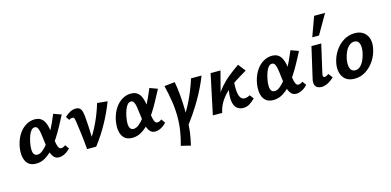

<svg xmlns="http://www.w3.org/2000/svg" viewBox="-83 -1212 3969 1951"><g transform="rotate(-15 1902.0 -236.0)"><path d="M163 9Q106 9 76 -23.5Q46 -56 40.5 -109Q35 -162 49 -222Q65 -287 97 -333.5Q129 -380 172 -405Q215 -430 262 -430Q302 -430 326.5 -413Q351 -396 364.5 -368Q378 -340 384.5 -306Q391 -272 395 -237Q400 -195 405 -158.5Q410 -122 420 -99.5Q430 -77 450 -77Q459 -77 471 -81.5Q483 -86 494 -96L523 -55Q504 -31 470.5 -12Q437 7 405 7Q374 7 355 -11.5Q336 -30 325 -60Q314 -90 308.5 -126.5Q303 -163 299 -200Q294 -249 288 -283Q282 -317 272 -334.5Q262 -352 242 -352Q222 -352 206 -334Q190 -316 178.5 -285.5Q167 -255 159 -216Q150 -170 151.5 -139Q153 -108 165 -92Q177 -76 199 -76Q226 -76 255 -99Q284 -122 313 -160Q342 -198 369 -245.5Q396 -293 419 -342.5Q442 -392 460 -436L542 -406Q513 -351 481.5 -292.5Q450 -234 414.5 -180Q379 -126 340 -83.5Q301 -41 257 -16Q213 9 163 9Z M700 0Q697 -38 692.5 -82.5Q688 -127 682.5 -170Q677 -213 672 -248Q667 -283 664 -303Q660 -329 655.5 -337.5Q651 -346 637 -346Q627 -346 617.5 -342.5Q608 -339 601 -334L577 -371Q605 -398 635 -413Q665 -428 693 -428Q723 -428 738 -413Q753 -398 758.5 -372.5Q764 -347 767 -316Q771 -268 773.5 -219.5Q776 -171 777.5 -122.5Q779 -74 778 -26L729 -35Q799 -133 845 -231Q891 -329 919 -426L1027 -416Q988 -312 931.5 -208Q875 -104 796 0Z M1175 9Q1118 9 1088 -23.5Q1058 -56 1052.5 -109Q1047 -162 1061 -222Q1077 -287 1109 -333.5Q1141 -380 1184 -405Q1227 -430 1274 -430Q1314 -430 1338.5 -413Q1363 -396 1376.5 -368Q1390 -340 1396.5 -306Q1403 -272 1407 -237Q1412 -195 1417 -158.5Q1422 -122 1432 -99.5Q1442 -77 1462 -77Q1471 -77 1483 -81.5Q1495 -86 1506 -96L1535 -55Q1516 -31 1482.5 -12Q1449 7 1417 7Q1386 7 1367 -11.5Q1348 -30 1337 -60Q1326 -90 1320.5 -126.5Q1315 -163 1311 -200Q1306 -249 1300 -283Q1294 -317 1284 -334.5Q1274 -352 1254 -352Q1234 -352 1218 -334Q1202 -316 1190.5 -285.5Q1179 -255 1171 -216Q1162 -170 1163.5 -139Q1165 -108 1177 -92Q1189 -76 1211 -76Q1238 -76 1267 -99Q1296 -122 1325 -160Q1354 -198 1381 -245.5Q1408 -293 1431 -342.5Q1454 -392 1472 -436L1554 -406Q1525 -351 1493.5 -292.5Q1462 -234 1426.5 -180Q1391 -126 1352 -83.5Q1313 -41 1269 -16Q1225 9 1175 9Z M1742 51 1693 7Q1771 -100 1822 -207.5Q1873 -315 1906 -421H2017Q1971 -303 1902.5 -185.5Q1834 -68 1742 51ZM1728 239 1628 214Q1634 192 1639.5 171Q1645 150 1649 130Q1670 34 1672 -54Q1674 -142 1661.5 -230.5Q1649 -319 1625 -415L1736 -427Q1748 -365 1755 -285.5Q1762 -206 1763.5 -123.5Q1765 -41 1760.5 33Q1756 107 1745 159Q1740 184 1736 203Q1732 222 1728 239Z M2085 0Q2097 -84 2127.5 -147.5Q2158 -211 2201.5 -261Q2245 -311 2296.5 -352Q2348 -393 2403 -431L2463 -354Q2429 -333 2388.5 -309Q2348 -285 2306.5 -256Q2265 -227 2227.5 -190Q2190 -153 2162 -106.5Q2134 -60 2121 0ZM2023 0 2112 -421H2216L2106 0ZM2341 7Q2305 7 2278 -14.5Q2251 -36 2242 -86Q2233 -136 2249 -223L2323 -304Q2313 -218 2319 -170Q2325 -122 2341.5 -103Q2358 -84 2379 -84Q2387 -84 2397 -85.5Q2407 -87 2417.5 -91Q2428 -95 2437 -101L2469 -59Q2437 -28 2408 -10.5Q2379 7 2341 7Z M2659 9Q2602 9 2572 -23.5Q2542 -56 2536.5 -109Q2531 -162 2545 -222Q2561 -287 2593 -333.5Q2625 -380 2668 -405Q2711 -430 2758 -430Q2798 -430 2822.5 -413Q2847 -396 2860.5 -368Q2874 -340 2880.5 -306Q2887 -272 2891 -237Q2896 -195 2901 -158.5Q2906 -122 2916 -99.5Q2926 -77 2946 -77Q2955 -77 2967 -81.5Q2979 -86 2990 -96L3019 -55Q3000 -31 2966.5 -12Q2933 7 2901 7Q2870 7 2851 -11.5Q2832 -30 2821 -60Q2810 -90 2804.5 -126.5Q2799 -163 2795 -200Q2790 -249 2784 -283Q2778 -317 2768 -334.5Q2758 -352 2738 -352Q2718 -352 2702 -334Q2686 -316 2674.5 -285.5Q2663 -255 2655 -216Q2646 -170 2647.5 -139Q2649 -108 2661 -92Q2673 -76 2695 -76Q2722 -76 2751 -99Q2780 -122 2809 -160Q2838 -198 2865 -245.5Q2892 -293 2915 -342.5Q2938 -392 2956 -436L3038 -406Q3009 -351 2977.5 -292.5Q2946 -234 2910.5 -180Q2875 -126 2836 -83.5Q2797 -41 2753 -16Q2709 9 2659 9Z M3165 7Q3141 7 3122.5 -3.5Q3104 -14 3097 -36.5Q3090 -59 3098 -95L3173 -421H3276L3208 -124Q3204 -106 3206.5 -95Q3209 -84 3223 -84Q3231 -84 3240.5 -88Q3250 -92 3265 -103L3299 -59Q3265 -26 3231 -9.5Q3197 7 3165 7ZM3204 -505 3279 -711H3394L3275 -505Z M3513 13Q3455 13 3420 -14.5Q3385 -42 3373 -88.5Q3361 -135 3372 -191Q3385 -256 3421.5 -311.5Q3458 -367 3512 -400.5Q3566 -434 3630 -434Q3685 -434 3721 -408Q3757 -382 3770.5 -336.5Q3784 -291 3771 -231Q3758 -167 3721.5 -111.5Q3685 -56 3631.5 -21.5Q3578 13 3513 13ZM3540 -68Q3572 -68 3595.5 -91Q3619 -114 3635 -150Q3651 -186 3658 -224Q3669 -278 3656.5 -315.5Q3644 -353 3604 -353Q3576 -353 3552 -333.5Q3528 -314 3511 -279.5Q3494 -245 3485 -199Q3475 -141 3488.5 -104.5Q3502 -68 3540 -68Z"/></g></svg>

Font: Ysabeau Office
Style: Bold Italic
Weight: 700
Italic angle: -12°
Designer: Christian Thalmann (Catharsis Fonts)
Version: Version 2.001;gftools[0.9.30]; featfreeze: tnum,lnum,ss02